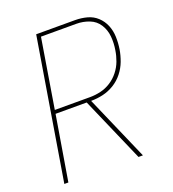

<svg xmlns="http://www.w3.org/2000/svg" viewBox="-134 -837 844 939"><g transform="rotate(-20 288.0 -367.5)"><path d="M40 0H61L117 -337H279L426 0H449L302 -337H304Q334 -337 364.5 -344Q395 -351 423 -368Q451 -385 471.5 -411Q492 -437 503 -466.5Q514 -496 519 -526Q524 -558 523 -590Q522 -622 510.5 -650Q499 -678 477 -698.5Q455 -719 425 -727Q395 -735 363 -735H161ZM120 -356 179 -716H363Q398 -716 430 -703.5Q462 -691 480 -662.5Q498 -634 501 -599Q504 -564 498 -529Q494 -502 484 -475Q474 -448 455.5 -424.5Q437 -401 412 -385Q387 -369 359 -362.5Q331 -356 304 -356Z"/></g></svg>

Font: Iosevka Sparkle Thin
Style: Italic
Weight: 100
Italic angle: -9°
Designer: Belleve Invis
Foundry: Belleve Invis
Version: Version 4.5.0; ttfautohint (v1.8.3)